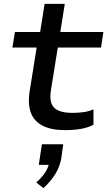

<svg xmlns="http://www.w3.org/2000/svg" viewBox="-20 -662 553 990"><path d="M315 9Q246 9 201.5 -13Q157 -35 140 -78.5Q123 -122 132 -186L169 -417H44L57 -497H187L210 -642H314L291 -497H513L501 -417H278L242 -193Q233 -131 260.5 -105.5Q288 -80 353 -80Q381 -80 408.5 -83.5Q436 -87 462 -98V-19Q432 -3 394.5 3Q357 9 315 9ZM204 308 167 279Q197 252 214 225.5Q231 199 234 173L249 188H180L196 82H306L296 155Q288 199 264.5 236.5Q241 274 204 308Z"/></svg>

Font: Nunito Sans 7pt Expanded Medium
Style: Italic
Weight: 500
Width: 7
Italic angle: -9°
Designer: Vernon Adams
Foundry: Vernon Adams
Version: Version 3.101;gftools[0.9.27]